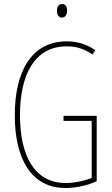

<svg xmlns="http://www.w3.org/2000/svg" viewBox="-20 -931 560 961"><path d="M291 -911C271 -911 265 -893 265 -877C265 -859 273 -843 290 -843C306 -843 316 -857 316 -878C316 -894 310 -911 291 -911ZM298 -351V-326H439V-40C402 -26 354 -15 309 -15C149 -15 80 -157 80 -354C80 -556 152 -699 314 -699C355 -699 398 -690 443 -658L457 -680C408 -713 362 -724 314 -724C138 -724 54 -574 54 -354C54 -143 132 10 308 10C355 10 415 -1 464 -24V-351Z"/></svg>

Font: Noto Sans Gurmukhi UI ExtraCondensed Thin
Style: Regular
Weight: 100
Width: 2
Designer: Jelle Bosma - Monotype Design Team
Foundry: Monotype Imaging Inc.
Version: Version 2.004